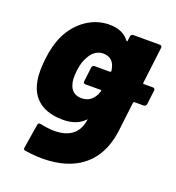

<svg xmlns="http://www.w3.org/2000/svg" viewBox="-131 -629 851 931"><g transform="rotate(20 294.0 -164.0)"><path d="M578 -311H530C527 -311 525 -313 526 -316L549 -505C550 -512 546 -517 539 -517H401C394 -517 389 -512 388 -505L385 -482C385 -478 382 -477 379 -480C358 -508 326 -525 276 -525C189 -525 114 -470 74 -389C55 -350 45 -306 40 -263C36 -228 33 -184 41 -145C62 -37 150 -14 220 -14C269 -14 302 -28 327 -52C330 -55 333 -58 333 -57C320 47 230 65 127 42C119 40 113 43 112 52L92 176C91 184 93 188 100 189C256 215 464 186 494 -58L512 -208C513 -211 515 -213 518 -213H565C572 -213 578 -218 579 -225L588 -299C589 -306 584 -311 578 -311ZM340 -189C327 -162 304 -143 269 -143C234 -143 213 -163 206 -190C200 -206 199 -231 203 -262C206 -291 214 -317 226 -336C241 -364 264 -383 296 -383C330 -383 350 -364 357 -336C359 -330 360 -323 361 -317C361 -313 358 -311 355 -311H276C269 -311 264 -306 263 -299L254 -225C253 -218 257 -213 264 -213H343C346 -213 349 -211 347 -207Z"/></g></svg>

Font: Barlow ExtraBold
Style: Italic
Weight: 800
Italic angle: -7°
Designer: Jeremy Tribby
Foundry: Tribby Type
Version: Version 1.422;hotconv 1.0.109;makeotfexe 2.5.65596